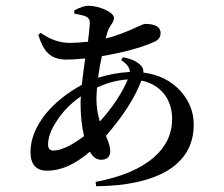

<svg xmlns="http://www.w3.org/2000/svg" viewBox="-20 -601 777 667"><path d="M314 46C419 45 500 27 558 -6C621 -43 653 -97 653 -168C653 -213 637 -252 606 -286C574 -321 531 -342 478 -349C479 -358 476 -366 470 -373C457 -387 436 -397 407 -402L401 -392C421 -379 431 -366 431 -351C393 -349 356 -342 321 -331C324 -359 329 -384 334 -406C410 -419 469 -435 512 -454C529 -460 538 -471 538 -486C538 -507 520 -518 484 -518C481 -518 473 -515 460 -509C420 -490 382 -476 347 -467L352 -485C354 -494 359 -504 366 -515C373 -524 376 -532 376 -539C376 -558 326 -581 286 -581C275 -581 259 -576 238 -565V-554C258 -550 271 -547 278 -544C287 -540 292 -533 292 -522C292 -513 290 -495 287 -468C286 -463 286 -459 286 -456C258 -453 237 -452 222 -452C187 -452 154 -464 121 -487L113 -480C122 -451 133 -429 147 -416C162 -401 184 -394 211 -394C226 -394 248 -395 276 -398C273 -378 269 -347 264 -306C214 -279 173 -246 140 -207C104 -162 86 -118 86 -73C86 -30 105 -8 144 -8C192 -8 241 -30 292 -74C303 -55 316 -46 331 -46C352 -46 363 -56 363 -77C363 -89 358 -106 348 -129C408 -198 449 -262 471 -321C538 -308 578 -256 578 -188C578 -136 557 -91 514 -54C468 -14 401 14 312 31ZM165 -78C153 -78 147 -85 147 -99C147 -124 157 -151 178 -182C199 -215 227 -243 261 -266C260 -259 260 -250 260 -239C260 -199 264 -162 272 -128C228 -95 192 -78 165 -78ZM327 -179C319 -203 315 -230 315 -259C315 -267 316 -280 317 -297C354 -314 390 -323 424 -325C404 -278 372 -229 327 -179Z"/></svg>

Font: AllPunType SemiBold
Style: Regular
Weight: 600
Version: 1.0